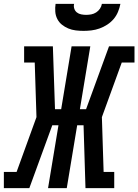

<svg xmlns="http://www.w3.org/2000/svg" viewBox="-54 -975 717 995"><path d="M-34 0V-84H32L135 -368L126 -651H71V-735H220L231 -409H263L317 -735H414L360 -409H392L511 -735H643V-651H577L474 -368L483 -84H538V0H389L379 -326H346L292 0H195L249 -326H217L98 0ZM379 -815Q358 -815 338 -817.5Q318 -820 300 -827.5Q282 -835 267 -847Q252 -859 243 -876.5Q234 -894 232.5 -914.5Q231 -935 234 -955H330Q327 -942 331 -930Q335 -918 344.5 -910.5Q354 -903 367 -900.5Q380 -898 392 -898Q406 -898 419 -900.5Q432 -903 444 -910.5Q456 -918 464 -930Q472 -942 474 -955H570Q566 -934 557.5 -913.5Q549 -893 535 -876.5Q521 -860 502 -847.5Q483 -835 462 -827.5Q441 -820 420 -817.5Q399 -815 379 -815Z"/></svg>

Font: Iosevka Slab MdExObl
Style: Regular
Weight: 500
Width: 7
Italic angle: -9°
Monospace: yes
Designer: Belleve Invis
Foundry: Belleve Invis
Version: Version 11.1.1; ttfautohint (v1.8.3)